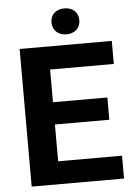

<svg xmlns="http://www.w3.org/2000/svg" viewBox="-60 -943 682 988"><g transform="rotate(-5 281.0 -449.5)"><path d="M491 -308V-423H210V-592H539V-711H63V0H540V-118H210V-308ZM310 -765C353 -765 382 -791 382 -832C382 -873 353 -899 310 -899C267 -899 238 -874 238 -832C238 -792 268 -765 310 -765Z"/></g></svg>

Font: Asimov
Style: Regular
Weight: 500
Designer: Google
Version: Version 2.000980; 2014